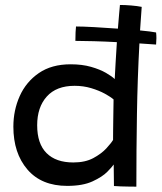

<svg xmlns="http://www.w3.org/2000/svg" viewBox="-20 -732 638 754"><path d="M427.5 -1.5Q427.5 -10 427.2 -27Q427 -44 426.8 -61Q426.5 -78 426.5 -86Q421.5 -78 401.8 -57.8Q382 -37.5 343.5 -19.8Q305 -2 244 -2Q143 -2 87.8 -66.2Q32.5 -130.5 32.5 -234.5Q32.5 -299 57.5 -354.8Q82.5 -410.5 132.5 -445Q182.5 -479.5 257.5 -479.5Q302.5 -479.5 337.5 -469.5Q372.5 -459.5 396.2 -445.8Q420 -432 430.5 -421.5Q431.5 -446.5 434 -486Q436.5 -525.5 439 -566.5Q392.5 -569 349 -570.2Q305.5 -571.5 276 -571.5Q276 -589.5 276.8 -605.8Q277.5 -622 278.5 -628Q304.5 -628 350 -625.5Q395.5 -623 443 -619.5Q445.5 -652 447.8 -677Q450 -702 451 -712.5Q471 -712.5 495.2 -710.5Q519.5 -708.5 536.5 -705Q533 -659.5 530 -612.5Q551 -610.5 567.2 -608.5Q583.5 -606.5 593 -604.5Q595.5 -583.5 593 -557Q564 -559 527.5 -561.5Q520 -423 517.8 -283.8Q515.5 -144.5 515.5 1Q507.5 1 490 0.8Q472.5 0.5 454.5 0Q436.5 -0.5 427.5 -1.5ZM268 -94Q314.5 -94 346.5 -111.2Q378.5 -128.5 397.8 -149.5Q417 -170.5 424 -182.5Q424 -194 424.2 -216Q424.5 -238 424.8 -263.2Q425 -288.5 425.5 -309.8Q426 -331 426 -341.5Q414.5 -351.5 391.8 -364Q369 -376.5 338.2 -385.8Q307.5 -395 273 -395Q201.5 -395 163.8 -353Q126 -311 126 -240Q126 -167.5 162.8 -130.8Q199.5 -94 268 -94Z"/></svg>

Font: Grandstander
Style: Regular
Weight: 400
Designer: Tyler Finck
Foundry: Etcetera Type Co
Version: Version 1.200; ttfautohint (v1.8.3)